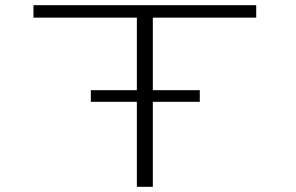

<svg xmlns="http://www.w3.org/2000/svg" viewBox="-20 -720 1140 740"><path d="M330 -327.5V-372.5H507.5V-652H109V-700H967.5V-652H569V-372.5H750V-327.5H569V0H507.5V-327.5Z"/></svg>

Font: Trispace Expanded ExtraLight
Style: Regular
Weight: 200
Width: 7
Designer: Tyler Finck
Foundry: Etcetera Type Company
Version: Version 1.210; ttfautohint (v1.8.3)